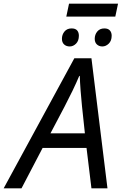

<svg xmlns="http://www.w3.org/2000/svg" viewBox="-77 -1034 668 1054"><path d="M-57 0 331 -714H425L513 0H425L398 -222H157L41 0ZM200 -302H389L373 -452Q369 -490 365.5 -536Q362 -582 361 -617H358Q342 -579 321 -535.5Q300 -492 277 -448ZM287 -943 302 -1014H571L556 -943ZM306 -779Q287 -779 275 -790Q263 -801 263 -821Q263 -844 277 -861Q291 -878 316 -878Q337 -878 346.5 -867Q356 -856 356 -838Q356 -810 340.5 -794.5Q325 -779 306 -779ZM485 -779Q467 -779 455 -790Q443 -801 443 -821Q443 -844 457 -861Q471 -878 496 -878Q516 -878 526 -867Q536 -856 536 -838Q536 -810 520 -794.5Q504 -779 485 -779Z"/></svg>

Font: Manna Sans
Style: Italic
Weight: 400
Italic angle: -12°
Designer: Monotype Design Team
Foundry: Monotype Imaging Inc.
Version: Version 2.001.1; ttfautohint (v1.8.2)